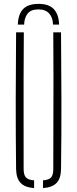

<svg xmlns="http://www.w3.org/2000/svg" viewBox="-20 -967 398 991"><path d="M179 -947Q233 -947 258.2 -919.5Q283.5 -892 285 -840H253.5Q253 -876 234 -897.2Q215 -918.5 179 -918.5Q138.5 -918.5 122 -896.2Q105.5 -874 104.5 -840H72Q73.5 -892.5 99 -919.8Q124.5 -947 179 -947ZM63 -95Q61 -274.5 61.2 -447.8Q61.5 -621 63 -800H103Q102 -680.5 101.8 -564Q101.5 -447.5 101.8 -331Q102 -214.5 102 -95Q102 -64.5 113.5 -51.5Q125 -38.5 156 -36V4Q107.5 0 85.8 -23.5Q64 -47 63 -95ZM202 4V-36Q233 -38.5 244 -51.5Q255 -64.5 255 -95Q255 -214.5 255.5 -331Q256 -447.5 256 -564Q256 -680.5 255 -800H295Q296.5 -621 297 -447.8Q297.5 -274.5 295 -95Q294.5 -47 272.8 -23.5Q251 0 202 4Z"/></svg>

Font: Big Shoulders Stencil Text Thin Thin
Style: Regular
Weight: 250
Version: Version 2.001